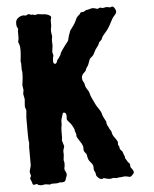

<svg xmlns="http://www.w3.org/2000/svg" viewBox="-55 -839 714 889"><g transform="rotate(-5 302.0 -395.0)"><path d="M59.1 -240.2V-315.9L62 -347.2Q62 -353 57.1 -362.8Q56.2 -369.6 57.6 -382.8Q59.1 -396 59.1 -400.9L54.2 -425.8L56.2 -437.5L57.1 -444.8L55.2 -457Q52.7 -468.8 56.2 -484.4Q59.1 -500.5 59.1 -526.9L57.1 -537.1V-567.9L55.2 -578.1L57.1 -592.8Q62 -637.2 57.1 -652.8L51.8 -668L55.2 -683.1V-717.8L57.1 -726.1Q57.1 -728 56.2 -730Q55.2 -731.9 54.2 -734.4Q53.2 -736.8 51.8 -737.8Q45.9 -764.6 59.1 -776.4Q72.3 -788.1 87.9 -788.1L97.2 -786.1L110.4 -792L122.1 -788.1Q124 -787.1 127 -787.6Q129.9 -788.1 131.8 -788.1Q134.8 -785.2 142.1 -785.2L152.8 -788.1L174.8 -785.2Q184.1 -785.2 188 -784.2Q191.9 -783.2 196.3 -782.2Q200.7 -781.2 208.5 -776.4Q216.3 -771.5 213.4 -764.2Q210.9 -757.3 210.9 -755.9V-728Q206.1 -708.5 208.5 -695.3Q210.9 -682.1 210.9 -679.7L209 -668Q208 -667 208.5 -651.9Q209 -636.7 209 -636.2L205.1 -607.9L209 -590.8Q205.1 -579.1 205.1 -565.4Q205.1 -551.8 213.9 -551.8Q219.7 -551.8 222.7 -561.5Q225.6 -571.3 229 -573.2Q231.9 -575.2 236.3 -583Q241.2 -590.8 242.2 -591.8Q243.2 -593.8 243.2 -596.7Q243.2 -599.6 253.9 -614.7Q264.6 -629.9 267.1 -633.3Q282.7 -651.4 283.2 -655.8Q286.6 -673.3 296.9 -699.2Q298.8 -702.6 309.6 -716.3Q320.3 -730 326.2 -744.1Q332 -758.8 339.8 -764.6Q348.1 -771 349.6 -774.4Q351.1 -777.8 352.1 -778.8Q354 -779.8 359.4 -779.3Q364.7 -778.8 369.6 -782.2Q377.9 -788.1 381.8 -788.1H386.2L399.9 -792Q409.7 -794.9 419.9 -791.5Q430.2 -788.1 431.2 -788.1L442.9 -793L455.6 -790L473.1 -793L490.2 -790Q492.2 -790 497.6 -792.5Q502.9 -794.9 509.8 -785.6Q516.1 -776.4 516.1 -768.6Q516.1 -760.7 506.3 -750.5Q496.6 -740.7 487.8 -722.2Q474.1 -693.8 459 -677.2Q443.4 -660.6 440.9 -652.8Q438 -645 436 -643.1Q434.1 -641.1 430.2 -638.2Q425.3 -634.3 422.9 -627Q420.4 -619.6 412.1 -609.9Q403.8 -600.1 399.4 -588.9Q395 -577.6 386.7 -570.8Q378.9 -564 376 -561Q372.6 -554.2 369.1 -543Q365.7 -531.7 360.4 -525.4Q355 -519.5 351.1 -506.8Q348.6 -503.9 341.8 -497.6Q325.2 -482.4 335.9 -458Q341.3 -452.6 342.3 -442.4Q343.3 -432.6 351.1 -421.4Q359.4 -410.6 360.8 -401.4Q362.3 -392.1 371.6 -373Q380.9 -354 383.8 -347.7Q386.7 -341.3 397 -326.7Q407.2 -312 408.7 -303.2Q410.6 -293.9 417 -281.7Q423.8 -270 425.8 -265.1Q425.8 -253.4 430.7 -245.1Q435.5 -236.8 436.5 -233.9Q437 -231 438 -229.5Q439 -228 442.4 -223.1Q445.8 -218.8 446.3 -215.8Q446.8 -212.9 447.3 -209.5Q448.2 -206.1 449.2 -203.6Q450.2 -201.2 451.7 -197.8Q453.1 -194.3 460 -185.5Q466.8 -176.8 471.2 -167V-153.8Q471.2 -151.9 473.6 -148.4Q477.1 -143.6 477.1 -138.7V-133.8Q478.5 -130.9 484.4 -125Q490.2 -119.1 491.2 -113.8Q492.7 -106 495.1 -102.1Q498 -97.7 498 -93.8V-88.9Q507.8 -70.3 518.1 -60.1Q519 -57.1 519 -53.2V-45.9Q520 -43.9 528.3 -32.2Q536.6 -20.5 529.8 -13.2Q522.9 -5.9 521 -3.9L514.2 0Q492.2 -5.9 482.9 -3.9Q473.1 -2 460.9 -2L452.1 0L436 -2L420.9 1Q412.1 1 392.1 -4.9L383.8 -2Q376 -1 368.2 -7.8Q360.4 -14.6 358.4 -19.5Q356.4 -24.4 356.9 -26.9Q356.9 -32.7 352.5 -39.6Q348.1 -46.4 349.1 -58.1Q350.1 -69.8 338.4 -82.5Q326.7 -95.2 325.2 -107.4Q323.2 -119.1 322.3 -122.1Q321.3 -125 315.9 -130.4Q308.6 -138.2 310.1 -150.4Q311.5 -162.6 298.3 -182.1Q285.2 -202.1 283.7 -206.1Q282.2 -210 282.7 -213.9Q283.2 -217.8 282.2 -220.2L276.9 -235.8V-241.2Q267.1 -264.2 256.8 -274.9Q247.1 -285.2 245.6 -289.1Q244.1 -293 245.1 -300.3Q248 -320.8 234.9 -323.2Q229 -324.2 227.1 -314.9Q222.2 -297.9 220.7 -293.9Q219.2 -290 219.2 -281.7V-268.1Q215.8 -256.3 215.8 -237.8V-210L213.9 -195.8L222.2 -168L216.8 -149.9Q215.8 -146 216.3 -139.6Q216.8 -133.3 216.8 -129.9L213.9 -104L216.8 -91.8Q216.8 -76.2 215.3 -72.3Q213.9 -68.4 213.9 -63.5Q213.9 -58.6 217.3 -52.7Q220.7 -46.4 222.2 -40.5Q223.6 -34.7 220.2 -27.3Q216.8 -20 215.8 -14.6Q213.4 -1 194.3 -2.4Q189 -2.9 186 -2.9Q180.2 0 173.8 0H148.9Q143.1 2.9 140.1 2.9L120.1 0L101.1 2.9Q88.4 1.5 85 -2Q82 -4.9 80.1 -4.9Q78.1 -4.9 71.8 -2.9Q65.4 -1 62.5 -4.4Q60.1 -7.8 60.1 -10.7Q60.1 -13.7 59.1 -15.1L51.8 -32.2L57.1 -44.9Q57.1 -46.9 54.7 -54.7Q52.2 -62.5 53.2 -66.9L60.1 -92.8V-179.2L62 -198.2Q59.1 -208.5 59.1 -240.2Z"/></g></svg>

Font: AntiqueNobleBoldCondensed
Style: BoldCondensed
Weight: 700
Version: Version 001.000